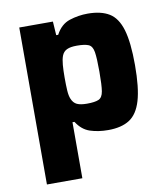

<svg xmlns="http://www.w3.org/2000/svg" viewBox="-81 -587 747 854"><g transform="rotate(-10 292.5 -159.5)"><path d="M62 199V-510H214L218 -448H227Q250 -492 290 -505Q330 -518 372 -518Q432 -518 469 -495.5Q506 -473 523 -416Q540 -359 540 -256Q540 -154 523 -96.5Q506 -39 469.5 -15.5Q433 8 373 8Q328 8 291.5 -4Q255 -16 231 -54H222V199ZM300 -124Q336 -124 353 -131.5Q370 -139 374.5 -166.5Q379 -194 379 -255Q379 -316 374.5 -343.5Q370 -371 353 -378.5Q336 -386 300 -386Q271 -386 255 -378.5Q239 -371 232 -353Q226 -337 224 -312.5Q222 -288 222 -255Q222 -221 223.5 -197Q225 -173 231 -159Q239 -139 255 -131.5Q271 -124 300 -124Z"/></g></svg>

Font: Saira
Style: Bold
Weight: 700
Designer: Hector Gatti with collaboration of the Omnibus-Type team
Foundry: Omnibus-Type
Version: Version 1.100; ttfautohint (v1.8.3)